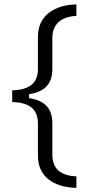

<svg xmlns="http://www.w3.org/2000/svg" viewBox="-20 -727 419 897"><path d="M224.6 -5.9Q224.6 47.4 255.9 72.3Q284.7 94.7 336.9 97.2V150.9Q252 147.9 205.1 109.9Q181.2 90.3 169.2 62.7Q157.2 35.2 157.2 -1V-148.9Q157.2 -203.6 123.5 -227.5Q92.8 -249 37.1 -250.5V-304.7Q57.1 -305.7 73.5 -308.6Q89.8 -311.5 103 -316.7Q116.2 -321.8 126 -329.6Q157.2 -354.5 157.2 -404.8V-554.2Q157.2 -572.3 160.4 -588.4Q163.6 -604.5 169.7 -618.4Q175.8 -632.3 185.3 -644.3Q194.8 -656.2 207 -666Q255.9 -704.6 336.9 -706.5V-652.8Q281.7 -649.9 253.2 -623.5Q224.6 -597.2 224.6 -548.8V-404.8Q224.6 -354.5 199.2 -325.7Q173.8 -296.9 121.6 -288.1L115.7 -287.1V-280.8V-274.9V-268.6L121.6 -267.6Q173.8 -258.8 199.2 -230Q224.6 -201.2 224.6 -150.9Z"/></svg>

Font: Sahel Light FD
Style: Light-FD
Weight: 300
Foundry: Saber Rastikerdar (saber.rastikerdar@gmail.com)
Version: Version 3.3.0